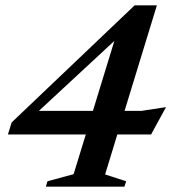

<svg xmlns="http://www.w3.org/2000/svg" viewBox="-20 -696 639 716"><path d="M482 -676H565L444.5 -282.5H507L599 -296.5L543.5 -194.5H417.5L372 -45.5L450.5 -20L444 0H151L157 -20L254.5 -46.5L300 -194.5H9.5L23.5 -239.5ZM326.5 -282.5 406.5 -543.5 125 -282.5Z"/></svg>

Font: Newsreader Text SemiBold
Style: Italic
Weight: 600
Italic angle: -17°
Designer: Hugues Gentile
Foundry: Production Type
Version: Version 1.001